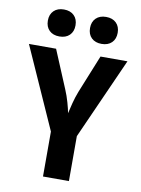

<svg xmlns="http://www.w3.org/2000/svg" viewBox="-102 -1026 804 1094"><g transform="rotate(10 300.0 -479.0)"><path d="M422 -802Q385 -802 363.5 -823Q342 -844 342 -880Q342 -916 363.5 -937Q385 -958 422 -958Q459 -958 480.5 -937Q502 -916 502 -880Q502 -844 480.5 -823Q459 -802 422 -802ZM178 -802Q141 -802 119.5 -823Q98 -844 98 -880Q98 -916 119.5 -937Q141 -958 178 -958Q215 -958 236.5 -937Q258 -916 258 -880Q258 -844 236.5 -823Q215 -802 178 -802ZM225 0V-260L15 -730H172L264 -510Q278 -477 288.5 -440Q299 -403 303 -380Q308 -403 317.5 -440Q327 -477 340 -510L429 -730H585L375 -260V0Z"/></g></svg>

Font: JetBrains Mono NL ExtraBold
Style: Regular
Weight: 800
Designer: Philipp Nurullin, Konstantin Bulenkov
Foundry: JetBrains
Version: Version 2.304; ttfautohint (v1.8.4.7-5d5b)